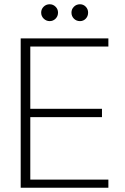

<svg xmlns="http://www.w3.org/2000/svg" viewBox="-20 -880 586 900"><path d="M77 0V-700H488V-662H122V-370H458V-331H122V-38H488V0ZM213 -781Q197 -781 185 -792.5Q173 -804 173 -821Q173 -837 184.5 -848.5Q196 -860 213 -860Q229 -860 240.5 -848.5Q252 -837 252 -821Q252 -804 240.5 -792.5Q229 -781 213 -781ZM355 -781Q338 -781 326.5 -792.5Q315 -804 315 -821Q315 -837 326.5 -848.5Q338 -860 355 -860Q371 -860 382 -848.5Q393 -837 393 -821Q393 -804 382 -792.5Q371 -781 355 -781Z"/></svg>

Font: DM Sans 18pt ExtraLight
Style: Regular
Weight: 250
Designer: Colophon Foundry, Jonny Pinhorn
Foundry: Colophon Foundry
Version: Version 4.004;gftools[0.9.30]